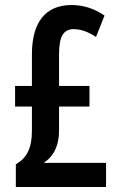

<svg xmlns="http://www.w3.org/2000/svg" viewBox="-20 -744 478 764"><path d="M265 -724C163 -724 107 -658 107 -528V-402H40V-320H107V-224C107 -153 86 -115 43 -90V0H402V-96H154C195 -123 215 -166 215 -225V-320H336V-402H215V-528C215 -598 232 -628 273 -628C301 -628 328 -619 362 -597L396 -682C355 -710 312 -724 265 -724Z"/></svg>

Font: Noto Sans Display Condensed Medium
Style: Regular
Weight: 500
Width: 3
Designer: Monotype Design Team
Foundry: Monotype Imaging Inc.
Version: Version 1.900